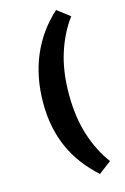

<svg xmlns="http://www.w3.org/2000/svg" viewBox="-143 -854 716 1099"><g transform="rotate(-15 215.0 -304.0)"><path d="M381.3 -732.4Q321.8 -653.3 287.4 -546.4Q252.9 -439.5 252.9 -302.7Q252.9 -167 287.4 -60.3Q321.8 46.4 381.3 125.5L306.6 182.1Q255.4 135.7 216.3 84Q177.2 32.2 150.9 -26.4Q124.5 -85 111.1 -151.4Q97.7 -217.8 97.7 -293.5Q97.7 -445.8 150.6 -571Q203.6 -696.3 306.6 -789.6Z"/></g></svg>

Font: Proza Libre
Style: Bold
Weight: 700
Designer: Jasper de Waard
Foundry: Jasper de Waard
Version: Version 1.000; ttfautohint (v1.4.1.8-43bc)